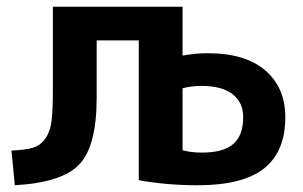

<svg xmlns="http://www.w3.org/2000/svg" viewBox="-20 -540 901 570"><path d="M392 -5V-420H267V-250Q267 -107 216 -52.5Q165 2 24 10L14 -93Q56 -95 78 -101.5Q100 -108 114.5 -128.5Q129 -149 133 -181Q137 -213 137 -273V-520H522V-375Q560 -382 597 -382Q708 -382 767.5 -331Q827 -280 827 -192Q827 -90 764 -40Q701 10 567 10Q475 10 392 -5ZM522 -278V-94Q547 -87 579 -87Q643 -87 672.5 -112.5Q702 -138 702 -192Q702 -236 670.5 -260.5Q639 -285 577 -285Q550 -285 522 -278Z"/></svg>

Font: M PLUS 1p
Style: Bold
Weight: 700
Version: Version 1.062